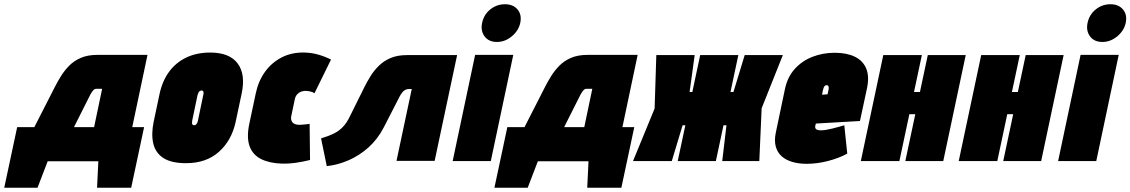

<svg xmlns="http://www.w3.org/2000/svg" viewBox="-37 -760 5334 906"><path d="M587 -160 659 -501H422Q377 -501 344.5 -487Q312 -473 289.5 -450Q267 -427 250.5 -400.5Q234 -374 222 -350L125 -160H44L-17 126H140L188 1H427L421 126H582L643 -160ZM312 -160 390 -315Q394 -322 397.5 -327Q401 -332 404 -335Q407 -338 410.5 -339.5Q414 -341 418 -341H445L407 -160Z M1075 -185 1103 -317Q1123 -409 1084.5 -460.5Q1046 -512 955 -512Q891 -512 842 -488.5Q793 -465 761 -421.5Q729 -378 716 -317L688 -185Q676 -126 686.5 -82Q697 -38 734.5 -14Q772 10 841 10Q936 10 996 -43.5Q1056 -97 1075 -185ZM922 -311 897 -191Q896 -185 893.5 -180Q891 -175 887.5 -172Q884 -169 879 -169Q874 -169 871.5 -172Q869 -175 869 -180Q869 -185 870 -191L895 -311Q897 -318 899.5 -323Q902 -328 906 -330.5Q910 -333 914 -333Q919 -333 921 -330.5Q923 -328 923.5 -323Q924 -318 922 -311Z M1447 -320 1525 -479Q1497 -493 1466 -502Q1435 -511 1402 -512Q1340 -514 1292 -489Q1244 -464 1213 -420.5Q1182 -377 1170 -320L1139 -174Q1126 -110 1141 -69.5Q1156 -29 1195 -9.5Q1234 10 1291 12Q1325 13 1359.5 8Q1394 3 1426 -5L1424 -176Q1424 -176 1420 -175Q1416 -174 1408.5 -173.5Q1401 -173 1393 -172Q1385 -171 1377 -171Q1366 -171 1357.5 -173.5Q1349 -176 1344 -181.5Q1339 -187 1337 -195.5Q1335 -204 1338 -215L1354 -291Q1357 -306 1365.5 -315Q1374 -324 1385.5 -328Q1397 -332 1410 -331Q1421 -330 1430.5 -327.5Q1440 -325 1447 -320Z M1883 -500Q1838 -500 1805.5 -486Q1773 -472 1750 -449Q1727 -426 1711 -400Q1695 -374 1683 -350L1615 -213Q1599 -179 1579.5 -159.5Q1560 -140 1535.5 -128.5Q1511 -117 1478 -107L1505 24Q1558 18 1608.5 -4Q1659 -26 1702 -64.5Q1745 -103 1774 -159L1850 -307Q1856 -318 1862.5 -325.5Q1869 -333 1876.5 -336.5Q1884 -340 1893 -340H1906L1834 -1H2014L2120 -500Z M2099 0H2279L2385 -501H2205ZM2346 -740Q2307 -740 2276.5 -715.5Q2246 -691 2238 -652Q2230 -615 2249.5 -588.5Q2269 -562 2308 -562Q2346 -562 2378 -588.5Q2410 -615 2418 -652Q2426 -691 2405 -715.5Q2384 -740 2346 -740Z M2900 -160 2972 -501H2735Q2690 -501 2657.5 -487Q2625 -473 2602.5 -450Q2580 -427 2563.5 -400.5Q2547 -374 2535 -350L2438 -160H2357L2296 126H2453L2501 1H2740L2734 126H2895L2956 -160ZM2625 -160 2703 -315Q2707 -322 2710.5 -327Q2714 -332 2717 -335Q2720 -338 2723.5 -339.5Q2727 -341 2731 -341H2758L2720 -160Z M3657 -500H3477L3424 -326H3410L3447 -500H3267L3230 -326H3217L3241 -500H3060L3052 -248L2950 0H3133L3184 -169H3197L3161 0H3341L3377 -169H3391L3371 0H3546L3557 -249Z M3810 -166 3813 -177 4021 -189 4054 -343Q4066 -399 4050.5 -436.5Q4035 -474 3996.5 -492.5Q3958 -511 3902 -511Q3846 -511 3797 -492Q3748 -473 3713.5 -435Q3679 -397 3667 -340L3624 -135Q3616 -97 3623.5 -69Q3631 -41 3651 -23Q3671 -5 3701.5 4Q3732 13 3769 13Q3818 13 3869 0Q3920 -13 3961 -35L3947 -169Q3925 -162 3891 -153.5Q3857 -145 3837 -145Q3828 -145 3822.5 -146.5Q3817 -148 3814 -150.5Q3811 -153 3810 -157Q3809 -161 3810 -166ZM3872 -333 3868 -315 3842 -313 3846 -334Q3848 -342 3850 -347Q3852 -352 3855.5 -355Q3859 -358 3864 -358Q3869 -358 3871 -355Q3873 -352 3873.5 -346.5Q3874 -341 3872 -333Z M4304 -326H4276L4313 -500H4131L4025 0H4207L4254 -221H4282L4235 0H4414L4520 -500H4341Z M4766 -326H4738L4775 -500H4593L4487 0H4669L4716 -221H4744L4697 0H4876L4982 -500H4803Z M4956 0H5136L5242 -501H5062ZM5203 -740Q5164 -740 5133.5 -715.5Q5103 -691 5095 -652Q5087 -615 5106.5 -588.5Q5126 -562 5165 -562Q5203 -562 5235 -588.5Q5267 -615 5275 -652Q5283 -691 5262 -715.5Q5241 -740 5203 -740Z"/></svg>

Font: Advent Pro Black
Style: Italic
Weight: 900
Italic angle: -12°
Version: Version 3.000